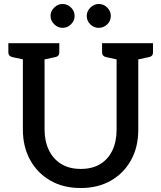

<svg xmlns="http://www.w3.org/2000/svg" viewBox="-20 -936 811 965"><path d="M386 9Q297 9 232 -29Q167 -67 131 -133Q95 -199 95 -284V-719H204V-285Q204 -227 225.5 -182Q247 -137 287.5 -112Q328 -87 386 -87Q444 -87 484 -111.5Q524 -136 545 -180.5Q566 -225 566 -284V-719H675V-284Q675 -197 638.5 -131Q602 -65 537 -28Q472 9 386 9ZM123 -719 112 -634 42 -649Q33 -651 27.5 -657Q22 -663 22 -673V-719ZM278 -719V-673Q278 -663 273 -657Q268 -651 258 -649L188 -634L177 -719ZM595 -719 583 -634 513 -649Q504 -651 498.5 -657Q493 -663 493 -673V-719ZM749 -719V-673Q749 -663 744 -657Q739 -651 729 -649L659 -634L648 -719ZM355 -856Q355 -832 337 -814Q319 -796 294 -796Q271 -796 252.5 -814Q234 -832 234 -856Q234 -880 252.5 -898Q271 -916 294 -916Q319 -916 337 -898Q355 -880 355 -856ZM537 -856Q537 -831 519 -813.5Q501 -796 476 -796Q452 -796 434 -813.5Q416 -831 416 -856Q416 -880 434.5 -898Q453 -916 476 -916Q501 -916 519 -898Q537 -880 537 -856Z"/></svg>

Font: Aleo Medium
Style: Regular
Weight: 500
Designer: Alessio Laiso
Foundry: Alessio Laiso
Version: Version 2.001;gftools[0.9.29]